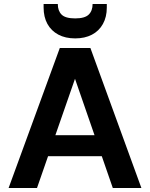

<svg xmlns="http://www.w3.org/2000/svg" viewBox="-20 -940 750 960"><path d="M23 0 279 -700H432L687 0H544L355 -546L165 0ZM136 -159 172 -264H528L563 -159ZM356 -748Q307 -748 271.5 -767Q236 -786 217 -820.5Q198 -855 198 -903V-920H269Q269 -886 288 -867Q307 -848 356 -848Q404 -848 423.5 -867Q443 -886 443 -920H514V-902Q514 -855 494.5 -820Q475 -785 439.5 -766.5Q404 -748 356 -748Z"/></svg>

Font: DM Sans 12pt
Style: Bold
Weight: 700
Version: Version 4.004;gftools[0.9.30]